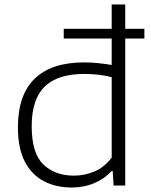

<svg xmlns="http://www.w3.org/2000/svg" viewBox="-20 -828 672 857"><path d="M300 9Q230.5 9 176.2 -19Q122 -47 91 -106.2Q60 -165.5 60 -259.5Q60 -404.5 135 -477Q210 -549.5 355.5 -549.5Q389 -549.5 420.8 -546Q452.5 -542.5 478.5 -538V-808H539V0H487L483 -64.5H478Q446.5 -30 400.8 -10.5Q355 9 300 9ZM310.5 -44Q356.5 -44 400.8 -62.2Q445 -80.5 478.5 -124.5V-483.5Q424 -498 356 -498Q237.5 -498 179.5 -441.5Q121.5 -385 121.5 -265Q121.5 -144.5 173.2 -94.2Q225 -44 310.5 -44ZM264.5 -656V-699.5H624.5V-656Z"/></svg>

Font: Encode Sans Expanded Light
Style: Regular
Weight: 300
Width: 7
Designer: Multiple Designers
Foundry: Impallari Type
Version: Version 3.000; ttfautohint (v1.8.3) -l 8 -r 50 -G 200 -x 14 